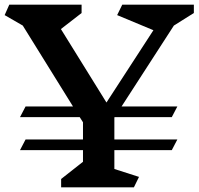

<svg xmlns="http://www.w3.org/2000/svg" viewBox="-22 -806 854 826"><path d="M501 -348H741L717 -302H471L470 -300V-206H741L717 -160H470V-79L576 -45L554 0H241V-36L335 -110V-160H64L88 -206H335V-280L321 -302H64L88 -348H292L76 -696L-2 -741L18 -786H329V-750L240 -681L436 -365L638 -676L482 -741L504 -786H812V-750L726 -696Z"/></svg>

Font: Inknut Antiqua Medium
Style: Regular
Weight: 500
Designer: Claus Eggers Sørensen
Foundry: Claus Eggers Sørensen
Version: Version 1.003; ttfautohint (v1.8.2) -l 8 -r 50 -G 200 -x 14 